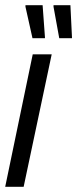

<svg xmlns="http://www.w3.org/2000/svg" viewBox="-25 -719 297 739"><path d="M-5 0 101 -510H174L66 0ZM100 -572 73 -693V-699H139L148 -576V-572ZM203 -572 181 -693V-699H246L252 -576V-572Z"/></svg>

Font: Saira Ultra Condensed Medium
Style: Italic
Weight: 500
Width: 1
Italic angle: -12°
Designer: Hector Gatti with collaboration of the Omnibus-Type team
Foundry: Omnibus-Type
Version: Version 1.001; ttfautohint (v1.8)